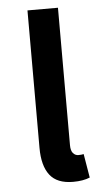

<svg xmlns="http://www.w3.org/2000/svg" viewBox="-50 -687 382 729"><g transform="rotate(-5 141.0 -322.0)"><path d="M199.2 9.8Q138.2 9.8 110.6 -25.9Q83 -61.5 83 -129.9V-653.8H199.2V-129.9Q199.2 -108.9 207.5 -99.4Q215.8 -89.8 228 -89.8Q240.2 -89.8 248 -91.8L263.2 -1Q237.3 9.8 199.2 9.8Z"/></g></svg>

Font: Source Sans 3 Semibold
Style: Regular
Weight: 600
Designer: Paul D. Hunt
Foundry: Adobe
Version: Version 3.052;hotconv 1.1.0;makeotfexe 2.6.0